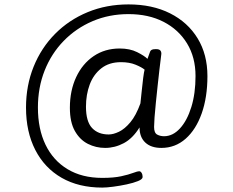

<svg xmlns="http://www.w3.org/2000/svg" viewBox="-20 -725 1057 871"><path d="M444 126Q337 126 259.5 81.5Q182 37 140 -45Q98 -127 98 -237Q98 -337 132.5 -422.5Q167 -508 230 -571.5Q293 -635 378 -670Q463 -705 563 -705Q671 -705 751.5 -664.5Q832 -624 876.5 -551Q921 -478 921 -380Q921 -284 895 -210.5Q869 -137 822 -95.5Q775 -54 712 -54Q665 -54 639 -78.5Q613 -103 613 -147Q582 -97 541.5 -75.5Q501 -54 457 -54Q415 -54 378.5 -72.5Q342 -91 319.5 -131Q297 -171 297 -236Q297 -314 325.5 -375Q354 -436 405 -470.5Q456 -505 523 -505Q569 -505 602 -488.5Q635 -472 649 -458Q657 -480 661 -491Q665 -502 684 -502H690Q712 -502 712 -481Q712 -481 709.5 -460.5Q707 -440 703 -407Q699 -374 695 -335Q691 -296 687 -258.5Q683 -221 681 -192Q679 -163 679 -149Q679 -122 693 -114.5Q707 -107 724 -107Q764 -107 796.5 -142.5Q829 -178 848 -239.5Q867 -301 867 -380Q867 -465 828.5 -528Q790 -591 722 -626Q654 -661 563 -661Q475 -661 400 -629Q325 -597 269 -539.5Q213 -482 182.5 -405Q152 -328 152 -237Q152 -140 186.5 -68.5Q221 3 286.5 42.5Q352 82 444 82Q496 82 530 74.5Q564 67 583.5 59.5Q603 52 612 52Q618 52 622.5 59.5Q627 67 627 78Q627 88 606 96.5Q585 105 554.5 111.5Q524 118 493.5 122Q463 126 444 126ZM473 -115Q494 -115 520 -127.5Q546 -140 571.5 -170.5Q597 -201 617 -256Q620 -282 623 -313Q626 -344 629.5 -371Q633 -398 636 -409Q623 -420 595 -431.5Q567 -443 529 -443Q475 -443 439.5 -415Q404 -387 387 -341.5Q370 -296 370 -241Q370 -174 397.5 -144.5Q425 -115 473 -115Z"/></svg>

Font: Asap Semi Expanded
Style: Regular
Weight: 400
Width: 6
Designer: Pablo Cosgaya
Foundry: Omnibus-Type
Version: Version 3.001; ttfautohint (v1.8.4.7-5d5b)